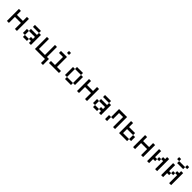

<svg xmlns="http://www.w3.org/2000/svg" viewBox="736 -3400 6163 6163"><g transform="rotate(45 3818.0 -318.0)"><path d="M90.9 -545.5V0H181.8V-272.7H454.5V0H545.5V-545.5H454.5V-363.6H181.8V-545.5Z M727.3 -272.7V-90.9H818.2V-272.7ZM818.2 -90.9V0H1000V-90.9ZM1000 -181.8V-90.9H1090.9V0H1181.8V-454.5H1090.9V-363.6H818.2V-272.7H1090.9V-181.8ZM818.2 -545.5V-454.5H1090.9V-545.5Z M1363.6 -545.5V0H1818.2V181.8H1909.1V-90.9H1818.2V-545.5H1727.3V-90.9H1454.5V-545.5Z M2181.8 -454.5V-90.9H2000V0H2454.5V-90.9H2272.7V-545.5H2000V-454.5ZM2181.8 -727.3V-636.4H2272.7V-727.3Z M2727.3 -545.5V-454.5H3000V-545.5ZM3000 -454.5V-90.9H3090.9V-454.5ZM2636.4 -454.5V-90.9H2727.3V-454.5ZM2727.3 -90.9V0H3000V-90.9Z M3272.7 -545.5V0H3363.6V-272.7H3636.4V0H3727.3V-545.5H3636.4V-363.6H3363.6V-545.5Z M3909.1 -272.7V-90.9H4000V-272.7ZM4000 -90.9V0H4181.8V-90.9ZM4181.8 -181.8V-90.9H4272.7V0H4363.6V-454.5H4272.7V-363.6H4000V-272.7H4272.7V-181.8ZM4000 -545.5V-454.5H4272.7V-545.5Z M4545.5 -181.8V0H4636.4V-181.8ZM4636.4 -545.5V-181.8H4727.3V-454.5H4909.1V0H5000V-545.5Z M5181.8 -545.5V0H5545.5V-90.9H5272.7V-272.7H5545.5V-363.6H5272.7V-545.5ZM5545.5 -272.7V-90.9H5636.4V-272.7Z M5818.2 -545.5V0H5909.1V-272.7H6181.8V0H6272.7V-545.5H6181.8V-363.6H5909.1V-545.5Z M6454.5 -545.5V0H6545.5V-181.8H6636.4V-272.7H6545.5V-545.5ZM6818.2 -363.6V0H6909.1V-545.5H6818.2V-454.5H6727.3V-363.6ZM6636.4 -363.6V-272.7H6727.3V-363.6Z M7090.9 -545.5V0H7181.8V-181.8H7272.7V-272.7H7181.8V-545.5ZM7454.5 -363.6V0H7545.5V-545.5H7454.5V-454.5H7363.6V-363.6ZM7272.7 -363.6V-272.7H7363.6V-363.6ZM7090.9 -818.2V-727.3H7181.8V-818.2ZM7181.8 -727.3V-636.4H7454.5V-727.3ZM7454.5 -818.2V-727.3H7545.5V-818.2Z"/></g></svg>

Font: Departure Mono
Style: Regular
Weight: 400
Monospace: yes
Designer: Helena Zhang
Version: Version 1.500;Glyphs 3.3.1 (3343)